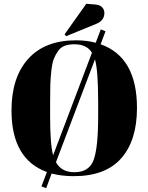

<svg xmlns="http://www.w3.org/2000/svg" viewBox="-20 -925 788 1019"><path d="M41 -339Q41 -514 129.5 -612.5Q218 -711 383 -711Q442 -711 488 -698L515 -769L540 -759L514 -690Q707 -622 707 -352Q707 -180 623.5 -85Q540 10 371 10Q308 10 254 -4L225 74L200 64L229 -12Q41 -80 41 -339ZM501 -309V-383Q501 -552 484 -610L277 -64Q306 -11 375 -11Q454 -11 477.5 -77.5Q501 -144 501 -309ZM246 -307Q246 -158 262 -101L468 -645Q441 -690 375 -690Q345 -690 323.5 -682Q302 -674 288 -654Q274 -634 265.5 -612Q257 -590 252.5 -550Q248 -510 247 -474Q246 -438 246 -379ZM323 -743 438 -905 486 -901Q511 -899 522.5 -886Q534 -873 534 -856Q534 -816 490 -798L331 -733Z"/></svg>

Font: Abril Fatface
Style: Regular
Weight: 400
Designer: Veronika Burian, Jos Scaglione
Foundry: TypeTogether
Version: Version 1.001